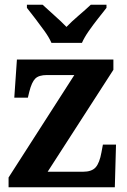

<svg xmlns="http://www.w3.org/2000/svg" viewBox="-20 -786 534 806"><path d="M16 0V-41L292 -471H177Q143 -471 128 -456Q113 -441 103 -401L97 -376H40L51 -536H456V-493L180 -65H328Q365 -65 381.5 -83.5Q398 -102 406 -147L412 -179H467L462 0ZM196 -606Q186 -629 167 -655.5Q148 -682 128 -708Q108 -734 93 -753V-766H159Q178 -748 208 -721.5Q238 -695 259 -673Q280 -695 311 -721.5Q342 -748 361 -766H427V-753Q412 -734 391.5 -708Q371 -682 352.5 -655.5Q334 -629 324 -606Z"/></svg>

Font: Noto Serif Sinhala SemiCondensed
Style: Bold
Weight: 700
Width: 4
Designer: Jelle Bosma - Monotype Design Team
Foundry: Monotype Imaging Inc.
Version: Version 2.007; ttfautohint (v1.8.4.7-5d5b)